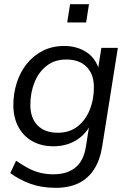

<svg xmlns="http://www.w3.org/2000/svg" viewBox="-20 -717 626 926"><path d="M248 188.9Q180.3 188.9 126.1 169.1Q71.8 149.2 29.6 117.8L57.5 58.3Q87.1 78.4 114.5 93.3Q141.9 108.1 172.2 115.9Q202.4 123.6 238.5 123.6Q302.8 123.6 343 91.6Q383.1 59.6 394.2 -8.9L412.4 -124.1L420.8 -123.1Q404.3 -88.4 377.5 -63.3Q350.7 -38.2 315.4 -24.8Q280 -11.5 237.8 -11.5Q179.8 -11.5 136.4 -35.7Q92.9 -60 68.7 -105Q44.4 -149.9 44.4 -210.3Q44.4 -266.3 60.9 -317.8Q77.3 -369.2 109 -409Q140.7 -448.8 186.2 -472Q231.7 -495.3 290.2 -495.3Q350.4 -495.3 396.2 -465.9Q442.1 -436.5 459.1 -376.1L451.7 -377L468.8 -486.3H548.4L473.3 -13.3Q462.8 54.1 434.2 98.9Q405.6 143.7 359.4 166.3Q313.2 188.9 248 188.9ZM258.8 -76.8Q315.3 -76.8 353.9 -107.1Q392.5 -137.3 412.7 -187Q432.8 -236.6 432.8 -294.1Q433.3 -358.3 398.2 -394.1Q363.1 -430 299.5 -430Q244 -430 205.1 -399.7Q166.3 -369.4 146.6 -320.3Q126.9 -271.1 126.4 -213.6Q125.9 -148.4 160.8 -112.6Q195.7 -76.8 258.8 -76.8ZM304.2 -608.7 318 -696.6H409.2L395.4 -608.7Z"/></svg>

Font: Nunito Sans 12pt ExtraLight
Style: Italic
Weight: 200
Italic angle: -9°
Designer: Vernon Adams
Foundry: Vernon Adams
Version: Version 3.101;gftools[0.9.27]